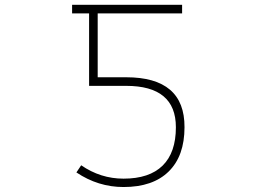

<svg xmlns="http://www.w3.org/2000/svg" viewBox="-20 -752 1040 784"><path d="M723.6 -697.3H378.9V-436.5H495.1Q734.4 -436.5 733.4 -232.4Q733.4 -115.2 668.9 -51.8Q604.5 11.7 484.4 11.7Q380.9 11.7 292 -47.9L311.5 -77.1Q390.6 -22.5 484.4 -22.5Q589.8 -22.5 644 -75.7Q698.2 -128.9 698.2 -232.4Q698.2 -401.4 495.1 -401.4H343.8V-697.3H274.4V-732.4H723.6Z"/></svg>

Font: GenEi Gothic M ExtraLight
Style: Regular
Weight: 200
Designer: o_tamon (Modified); [Source Han Sans]
Ryoko NISHIZUKA  (kana & ideographs); Paul D. Hunt (Latin, Greek & Cyrillic); Wenl
Version: Version 1.1a;Original Version 1.004